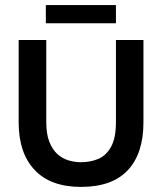

<svg xmlns="http://www.w3.org/2000/svg" viewBox="-20 -720 635 754"><path d="M298 14Q178.7 14 116 -52.5Q53.3 -119 53.3 -240V-563H161.7V-240.7Q161.7 -194.3 173.5 -163.8Q185.3 -133.3 204.8 -115.5Q224.3 -97.7 248.7 -90.3Q273 -83 298 -83Q335.7 -83 366.7 -96.3Q397.7 -109.7 416.5 -144.2Q435.3 -178.7 435.3 -240.7V-563H543.3V-240Q543.3 -117 481.8 -51.5Q420.3 14 298 14ZM160 -628.7V-700H435.3V-628.7Z"/></svg>

Font: Darker Grotesque Light
Style: Regular
Weight: 300
Designer: Gabriel Lam
Foundry: TypeRant
Version: Version 1.000;gftools[0.9.28]